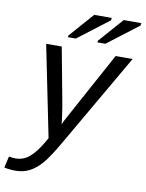

<svg xmlns="http://www.w3.org/2000/svg" viewBox="-157 -806 822 1084"><g transform="rotate(10 253.5 -264.0)"><path d="M7.8 207.5Q-26.4 207.5 -56.6 200.7L-41.5 135.3Q-18.1 139.2 -3.9 139.2Q42.5 139.2 77.9 107.9Q113.3 76.7 147.5 17.1L160.6 -5.9L54.7 -528.3H144L198.7 -236.3Q202.6 -216.8 206.1 -195.1Q209.5 -173.3 212.4 -153.1Q215.3 -132.8 217.3 -117.7Q219.2 -102.5 219.2 -95.7Q221.7 -101.1 224.9 -107.7Q228 -114.3 231.9 -122.1L291.5 -231.9L453.1 -528.3H550.3L244.6 0Q189.9 95.2 157.7 131.8Q125 169.9 88.9 188.7Q52.7 207.5 7.8 207.5ZM392.1 -722.2 214.4 -586.4H168.9L170.4 -596.2L293.5 -736.3H394.5ZM561.5 -722.2 383.8 -586.4H337.9L339.4 -596.2L462.9 -736.3H564Z"/></g></svg>

Font: Arimo
Style: Italic
Weight: 400
Italic angle: -12°
Designer: Steve Matteson
Foundry: Monotype Imaging Inc.
Version: Version 1.33